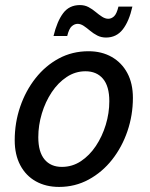

<svg xmlns="http://www.w3.org/2000/svg" viewBox="-20 -727 593 757"><path d="M38 -174Q38 -243 59.5 -306Q81 -369 120 -418.5Q159 -468 212 -496.5Q265 -525 329 -525Q381 -525 420.5 -502.5Q460 -480 482 -439Q504 -398 504 -341Q504 -273 482.5 -210Q461 -147 422 -97.5Q383 -48 329.5 -19Q276 10 213 10Q161 10 121.5 -12Q82 -34 60 -75.5Q38 -117 38 -174ZM131 -186Q131 -128 155.5 -98.5Q180 -69 224 -69Q265 -69 299 -91.5Q333 -114 358 -151.5Q383 -189 397 -235Q411 -281 411 -328Q411 -387 386 -416.5Q361 -446 317 -446Q277 -446 243 -423.5Q209 -401 184 -363.5Q159 -326 145 -279.5Q131 -233 131 -186ZM191 -585Q205 -643 229 -675Q253 -707 295 -707Q314 -707 329 -699Q344 -691 357 -680Q370 -669 382.5 -661Q395 -653 407 -653Q419 -653 429.5 -662.5Q440 -672 447 -701H502Q489 -643 464 -611Q439 -579 398 -579Q379 -579 363.5 -587Q348 -595 335 -606Q322 -617 310 -625Q298 -633 286 -633Q274 -633 263 -623.5Q252 -614 245 -585Z"/></svg>

Font: Radio Canada
Style: Italic
Weight: 400
Italic angle: -12°
Designer: Charles Daoud, Etienne Aubert Bonn, Alexandre Saumier Demers, Jacques Le Bailly
Foundry: Radio-Canada
Version: Version 2.104;gftools[0.9.28.dev5+ged2979d]